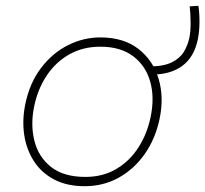

<svg xmlns="http://www.w3.org/2000/svg" viewBox="-20 -633 708 662"><path d="M272 9Q210.5 9 166.5 -14.2Q122.5 -37.5 96.8 -77.5Q71 -117.5 63.5 -168Q56 -218.5 67 -273Q82 -346.5 121.2 -398.2Q160.5 -450 214 -477Q267.5 -504 326 -504Q406 -504 457 -464.5Q508 -425 527 -360.8Q546 -296.5 530 -222Q515.5 -154 479 -102Q442.5 -50 389.5 -20.5Q336.5 9 272 9ZM274 -23Q335 -23 381.2 -50.5Q427.5 -78 457.2 -124.5Q487 -171 499 -228Q513.5 -296 498 -351.2Q482.5 -406.5 439 -439.2Q395.5 -472 326 -472Q265.5 -472 218.5 -445.2Q171.5 -418.5 140.8 -372Q110 -325.5 98 -267Q84.5 -202.5 98.8 -146.8Q113 -91 156.5 -57Q200 -23 274 -23ZM504 -376 495 -404Q544 -404 572.2 -418Q600.5 -432 614 -454.5Q627.5 -477 633 -503Q637.5 -525 637.2 -555.8Q637 -586.5 634 -611L664 -613Q668 -587.5 667.8 -555.5Q667.5 -523.5 662 -497Q649.5 -436.5 609 -406.2Q568.5 -376 504 -376Z"/></svg>

Font: Commissioner Thin
Style: Italic
Weight: 100
Italic angle: -12°
Designer: Kostas Bartsokas
Foundry: Kostas Bartsokas
Version: Version 1.000; ttfautohint (v1.8.3)